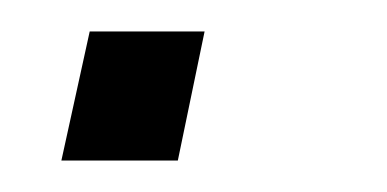

<svg xmlns="http://www.w3.org/2000/svg" viewBox="-20 -102 246 122"><path d="M19 0 37 -82H110L93 0Z"/></svg>

Font: Saira SemiExpanded Light
Style: Italic
Weight: 300
Width: 6
Italic angle: -12°
Designer: Hector Gatti with collaboration of the Omnibus-Type team
Foundry: Omnibus-Type
Version: Version 1.101